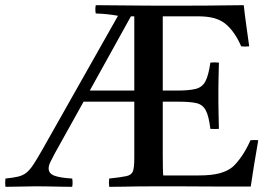

<svg xmlns="http://www.w3.org/2000/svg" viewBox="-77 -721 1048 742"><path d="M345 1Q343 -14 345 -31Q392 -36 412 -40.5Q432 -45 437 -60Q442 -75 442 -111V-328H246L133 -125Q123 -106 117 -93.5Q111 -81 111 -70Q111 -51 132 -42.5Q153 -34 202 -31Q205 -14 202 1Q187 1 161 0.5Q135 0 108 -0.5Q81 -1 62 -1Q34 -1 5 0Q-24 1 -56 1Q-58 -15 -56 -31Q-26 -34 -7 -38.5Q12 -43 25.5 -54Q39 -65 53 -86.5Q67 -108 88 -145L379 -660Q363 -663 341.5 -665.5Q320 -668 293 -669Q290 -684 293 -701Q404 -700 463 -699.5Q522 -699 542 -699Q567 -699 615.5 -699Q664 -699 728.5 -699.5Q793 -700 865 -701Q869 -664 874.5 -625Q880 -586 886 -542Q871 -540 855 -542Q830 -600 793 -630Q775 -644 750 -651Q725 -658 685 -658H552V-371H606Q654 -371 679.5 -377.5Q705 -384 717 -407Q729 -430 736 -479Q753 -481 769 -479Q768 -438 767.5 -414Q767 -390 767 -376.5Q767 -363 767 -351Q767 -341 767 -327Q767 -313 767.5 -289Q768 -265 769 -223Q754 -222 736 -223Q730 -273 718 -295Q706 -317 682 -322.5Q658 -328 615 -328H552V-124Q552 -90 552.5 -69.5Q553 -49 554 -43H691Q741 -43 772 -51.5Q803 -60 822 -76Q838 -90 856.5 -116.5Q875 -143 891 -179Q906 -181 921 -179Q911 -123 904 -78Q897 -33 892 0Q848 0 796 0Q744 0 693.5 -0.5Q643 -1 600.5 -1Q558 -1 533 -1Q486 -1 453.5 -0.5Q421 0 396 0.5Q371 1 345 1ZM270 -371H442V-658H429Z"/></svg>

Font: Tiro Devanagari Sanskrit
Style: Regular
Weight: 400
Designer: Devanagari: John Hudson & Fiona Ross. Latin: John Hudson.
Foundry: Tiro Typeworks Ltd.
Version: Version 1.52